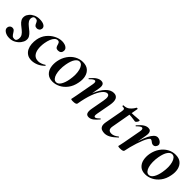

<svg xmlns="http://www.w3.org/2000/svg" viewBox="182 -1341 2230 2230"><g transform="rotate(45 1296.5 -226.0)"><path d="M108 11Q63 11 32 -10Q1 -31 5 -61Q8 -81 21 -91.5Q34 -102 50 -102Q70 -102 81 -90Q92 -78 101 -62.5Q110 -47 122 -35Q134 -23 156 -23Q174 -23 182 -33Q190 -43 193 -63Q197 -95 182.5 -117.5Q168 -140 144.5 -158.5Q121 -177 98 -196Q75 -215 62 -238.5Q49 -262 55 -295Q60 -319 80 -342.5Q100 -366 132 -381Q164 -396 204 -396Q251 -396 278 -380Q305 -364 302 -336Q299 -316 285 -305.5Q271 -295 257 -295Q233 -295 223 -306Q213 -317 207.5 -331.5Q202 -346 193 -357Q184 -368 161 -368Q143 -368 135 -358Q127 -348 125 -337Q120 -309 134.5 -287Q149 -265 173 -246.5Q197 -228 220 -208Q243 -188 257 -164Q271 -140 265 -108Q261 -83 240 -55Q219 -27 185.5 -8Q152 11 108 11Z M476 13Q431 13 402.5 -6Q374 -25 359 -56Q344 -87 341 -125Q338 -163 345 -202Q356 -262 391.5 -306Q427 -350 475 -374.5Q523 -399 569 -399Q592 -399 614 -392.5Q636 -386 650.5 -371Q665 -356 663 -332Q662 -312 648.5 -299.5Q635 -287 612 -287Q585 -287 575 -301.5Q565 -316 562 -332Q558 -347 551 -359Q544 -371 525 -371Q505 -371 487.5 -354Q470 -337 458 -307Q446 -277 439 -237Q430 -182 436.5 -136Q443 -90 467.5 -63Q492 -36 537 -36Q558 -36 583.5 -45.5Q609 -55 625 -67Q627 -69 631 -65Q635 -61 633 -58Q596 -21 554.5 -4Q513 13 476 13Z M821 14Q766 14 733.5 -15Q701 -44 691 -91Q681 -138 691 -193Q703 -254 735 -300.5Q767 -347 813 -373Q859 -399 912 -399Q968 -399 1001 -371.5Q1034 -344 1045 -297.5Q1056 -251 1044 -193Q1031 -125 995.5 -78.5Q960 -32 914 -9Q868 14 821 14ZM855 -11Q887 -11 910.5 -48.5Q934 -86 945 -149Q953 -194 952.5 -234.5Q952 -275 943 -307Q934 -339 918 -357Q902 -375 879 -375Q851 -375 827 -341Q803 -307 790 -236Q782 -191 783 -150Q784 -109 792.5 -78Q801 -47 817 -29Q833 -11 855 -11Z M1410 9Q1377 9 1367.5 -16Q1358 -41 1367 -89L1396 -248Q1414 -342 1369 -342Q1341 -342 1310 -304Q1279 -266 1252 -192.5Q1225 -119 1207 -12L1189 -13Q1209 -132 1243.5 -218.5Q1278 -305 1323.5 -352Q1369 -399 1420 -399Q1462 -399 1479 -367Q1496 -335 1484 -267L1451 -89Q1446 -61 1450.5 -51.5Q1455 -42 1464 -42Q1475 -42 1488 -52Q1501 -62 1517 -77Q1520 -81 1524 -77Q1528 -73 1525 -69Q1494 -32 1467 -11.5Q1440 9 1410 9ZM1151 8Q1132 8 1125 5.5Q1118 3 1118 0Q1118 -4 1123.5 -26Q1129 -48 1133 -74L1174 -297Q1183 -346 1159 -346Q1149 -346 1134.5 -336Q1120 -326 1101 -306Q1098 -302 1094 -306.5Q1090 -311 1093 -315Q1129 -358 1158 -376.5Q1187 -395 1215 -395Q1247 -395 1257 -372.5Q1267 -350 1259 -309L1207 -12Q1202 8 1151 8Z M1672 12Q1648 12 1627 4Q1606 -4 1596 -27Q1586 -50 1594 -94L1633 -306Q1639 -339 1633 -349Q1627 -359 1599 -359Q1595 -359 1595.5 -367Q1596 -375 1599 -375Q1647 -375 1677.5 -402Q1708 -429 1726 -463Q1728 -467 1737 -465.5Q1746 -464 1745 -460L1683 -111Q1677 -76 1689 -59.5Q1701 -43 1732 -43Q1752 -43 1772.5 -52Q1793 -61 1816 -80Q1818 -82 1822.5 -78Q1827 -74 1824 -71Q1778 -27 1742.5 -7.5Q1707 12 1672 12ZM1824 -337Q1823 -337 1804.5 -340Q1786 -343 1759.5 -346Q1733 -349 1705 -349L1707 -378Q1741 -378 1769 -380Q1797 -382 1818 -384Q1839 -386 1850 -386Q1855 -386 1856.5 -382Q1858 -378 1857 -374Q1856 -366 1845.5 -351.5Q1835 -337 1824 -337Z M1980 -12 1970 -13Q1980 -66 1993 -120.5Q2006 -175 2021.5 -224Q2037 -273 2056 -311.5Q2075 -350 2097 -372.5Q2119 -395 2144 -395Q2160 -395 2177 -386.5Q2194 -378 2205 -364Q2216 -350 2213 -333Q2212 -320 2200 -306Q2188 -292 2169 -292Q2154 -292 2143 -299.5Q2132 -307 2122.5 -314.5Q2113 -322 2102 -322Q2091 -322 2077 -300.5Q2063 -279 2048.5 -244Q2034 -209 2020.5 -167.5Q2007 -126 1996.5 -85Q1986 -44 1980 -12ZM1924 8Q1905 8 1898 5.5Q1891 3 1891 0Q1891 -4 1897 -26Q1903 -48 1907 -74L1948 -297Q1951 -314 1950 -324.5Q1949 -335 1944.5 -340.5Q1940 -346 1932 -346Q1923 -346 1908.5 -336Q1894 -326 1875 -306Q1871 -302 1867 -306.5Q1863 -311 1867 -315Q1903 -358 1932 -376.5Q1961 -395 1989 -395Q2011 -395 2022 -385Q2033 -375 2035.5 -356Q2038 -337 2033 -309L1980 -12Q1977 8 1924 8Z M2343 14Q2288 14 2255.5 -15Q2223 -44 2213 -91Q2203 -138 2213 -193Q2225 -254 2257 -300.5Q2289 -347 2335 -373Q2381 -399 2434 -399Q2490 -399 2523 -371.5Q2556 -344 2567 -297.5Q2578 -251 2566 -193Q2553 -125 2517.5 -78.5Q2482 -32 2436 -9Q2390 14 2343 14ZM2377 -11Q2409 -11 2432.5 -48.5Q2456 -86 2467 -149Q2475 -194 2474.5 -234.5Q2474 -275 2465 -307Q2456 -339 2440 -357Q2424 -375 2401 -375Q2373 -375 2349 -341Q2325 -307 2312 -236Q2304 -191 2305 -150Q2306 -109 2314.5 -78Q2323 -47 2339 -29Q2355 -11 2377 -11Z"/></g></svg>

Font: Cormorant Garamond Light
Style: Bold Italic
Weight: 700
Italic angle: -10°
Version: Version 4.001